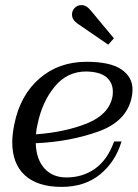

<svg xmlns="http://www.w3.org/2000/svg" viewBox="-20 -722 539 752"><path d="M262 -665Q262 -680 272.5 -691Q283 -702 300 -702Q319 -702 338 -678L426 -572L404 -547L283 -630Q262 -645 262 -665ZM120 -161Q122 -98 154 -62.5Q186 -27 240 -27Q304 -27 352.5 -61.5Q401 -96 427 -168H456Q432 -88 372 -39Q312 10 221 10Q128 10 78 -35Q28 -80 28 -165Q28 -195 36 -235Q59 -349 134.5 -414.5Q210 -480 319 -480Q411 -480 455 -450.5Q499 -421 499 -371Q499 -357 496 -342Q477 -247 365.5 -207Q254 -167 120 -161ZM422 -363Q422 -398 397 -419.5Q372 -441 317 -442Q243 -442 194 -382.5Q145 -323 127 -235Q122 -216 121 -196Q233 -204 319 -238Q405 -272 420 -341Q422 -349 422 -363Z"/></svg>

Font: Taviraj
Style: Italic
Weight: 400
Italic angle: -12°
Designer: Katatrad Team
Foundry: CadsonDemak
Version: Version 1.001